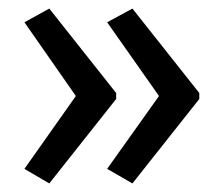

<svg xmlns="http://www.w3.org/2000/svg" viewBox="-20 -488 521 448"><path d="M445 -257V-271L289 -468L230 -436L351 -264L230 -94L289 -60ZM251 -257V-271L95 -468L37 -436L157 -264L37 -94L95 -60Z"/></svg>

Font: Noto Sans Oriya Cond
Style: Regular
Weight: 400
Width: 3
Designer: Amélie Bonet and Sol Matas
Foundry: Google LLC
Version: Version 2.006